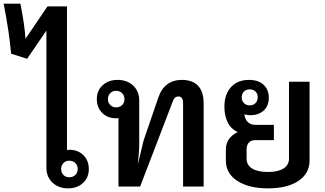

<svg xmlns="http://www.w3.org/2000/svg" viewBox="-85 -1025 1788 1055"><path d="M403 -96Q403 -49 371 -19.5Q339 10 289 10Q237 10 203.5 -21.5Q170 -53 170 -103V-857L64 -702L-24 -730Q-34 -847 -65 -1005H27Q50 -891 55 -812L176 -990H283V-201Q287 -202 296 -202Q343 -202 373 -172.5Q403 -143 403 -96ZM342 -96Q342 -116 329 -129Q316 -142 296 -142Q276 -142 263.5 -129Q251 -116 251 -96Q251 -76 263.5 -63.5Q276 -51 296 -51Q316 -51 329 -63.5Q342 -76 342 -96Z M1034 -458V0H921V-456Q921 -495 896 -495Q875 -495 866 -472L685 0H566V-376Q562 -375 553 -375Q506 -375 476.5 -404.5Q447 -434 447 -481Q447 -527 479 -556.5Q511 -586 561 -586Q614 -586 647 -554.5Q680 -523 680 -473V-233Q680 -190 672 -120L704 -253L785 -489Q801 -537 834 -561.5Q867 -586 914 -586Q973 -586 1003.5 -553.5Q1034 -521 1034 -458ZM599 -480Q599 -500 586 -513Q573 -526 553 -526Q533 -526 520.5 -513Q508 -500 508 -480Q508 -461 521 -448Q534 -435 553 -435Q573 -435 586 -447.5Q599 -460 599 -480Z M1616 -576V-143Q1616 -72 1555 -31Q1494 10 1387 10Q1282 10 1219 -31Q1156 -72 1156 -143V-202Q1156 -268 1221 -299Q1182 -318 1165 -355Q1148 -392 1148 -438Q1148 -506 1184 -546Q1220 -586 1283 -586Q1334 -586 1363 -559.5Q1392 -533 1392 -488Q1392 -444 1364.5 -418Q1337 -392 1290 -392Q1275 -392 1258 -397Q1261 -369 1277 -354Q1293 -339 1317 -339H1420V-255H1316Q1295 -255 1282.5 -241.5Q1270 -228 1270 -205V-153Q1270 -118 1300.5 -99Q1331 -80 1387 -80Q1442 -80 1472.5 -99Q1503 -118 1503 -153V-576ZM1243 -490Q1243 -471 1255.5 -458.5Q1268 -446 1287 -446Q1307 -446 1319 -458.5Q1331 -471 1331 -490Q1331 -510 1319 -522Q1307 -534 1287 -534Q1268 -534 1255.5 -522Q1243 -510 1243 -490Z"/></svg>

Font: Sarabun SemiBold
Style: Regular
Weight: 600
Designer: Suppakit Chalermlarp | Katatrad Co.,Ltd.
Foundry: Cadson Demak Co.,Ltd.
Version: Version 1.000; ttfautohint (v1.6)